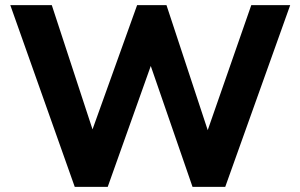

<svg xmlns="http://www.w3.org/2000/svg" viewBox="-20 -725 1166 745"><path d="M270 0 20 -705H181L339 -223L512 -705H626L786 -220L955 -705H1106L854 0H727L565 -469L398 0Z"/></svg>

Font: Mulish ExtraBold
Style: Regular
Weight: 800
Designer: Vernon Adams
Foundry: Vernon Adams
Version: Version 3.603; ttfautohint (v1.8.3)